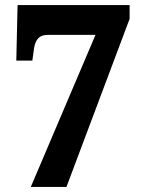

<svg xmlns="http://www.w3.org/2000/svg" viewBox="-20 -734 568 754"><path d="M101 0 355 -597H168Q143 -597 130.5 -584Q118 -571 114 -546L107 -496H44L49 -714H489V-660L241 0Z"/></svg>

Font: Noto Serif SemiCondensed ExtraBold
Style: Regular
Weight: 800
Width: 4
Designer: Monotype Design Team
Foundry: Monotype Imaging Inc.
Version: Version 2.015